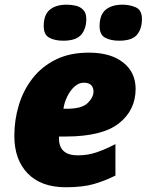

<svg xmlns="http://www.w3.org/2000/svg" viewBox="-20 -787 624 817"><path d="M259.8 9.8Q155.3 9.8 98.1 -48.8Q41 -107.4 41 -209Q41 -276.9 60.3 -340.3Q79.6 -403.8 118.9 -454.1Q158.2 -504.4 217.8 -533.7Q277.3 -563 357.9 -563Q451.2 -563 504.2 -521Q557.1 -479 557.1 -409.2Q557.1 -317.9 485.8 -262Q414.6 -206.1 259.8 -206.1H231V-198.2Q231 -126 311 -126Q353 -126 390.6 -138.7Q428.2 -151.4 471.2 -173.8V-40Q426.8 -17.6 379.4 -3.9Q332 9.8 259.8 9.8ZM250 -324.2H264.2Q328.1 -324.2 353 -348.4Q377.9 -372.6 377.9 -397.9Q377.9 -413.6 368.2 -424.3Q358.4 -435.1 336.9 -435.1Q314.9 -435.1 296.4 -418Q277.8 -400.9 265.6 -375.2Q253.4 -349.6 250 -324.2ZM486.8 -613.8Q451.2 -613.8 427.5 -626.5Q403.8 -639.2 403.8 -675.8Q403.8 -724.1 429.7 -745.6Q455.6 -767.1 502 -767.1Q532.2 -767.1 558.1 -755.6Q584 -744.1 584 -706.1Q584 -664.6 563 -639.2Q542 -613.8 486.8 -613.8ZM249 -613.8Q213.4 -613.8 189.7 -626.5Q166 -639.2 166 -675.8Q166 -724.1 191.9 -745.6Q217.8 -767.1 264.2 -767.1Q284.2 -767.1 303.2 -762.5Q322.3 -757.8 334.7 -744.6Q347.2 -731.4 347.2 -706.1Q347.2 -664.6 325.4 -639.2Q303.7 -613.8 249 -613.8Z"/></svg>

Font: Open Sans ExtraBold
Style: Italic
Weight: 800
Italic angle: -12°
Designer: Monotype Design Team
Foundry: Monotype Imaging Inc.
Version: Version 3.000; ttfautohint (v1.8.4)